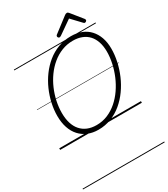

<svg xmlns="http://www.w3.org/2000/svg" viewBox="-395 -1420 1822 2084"><g transform="rotate(-30 515.5 -378.0)"><path d="M472 19Q400 19 342 -5Q284 -29 242.5 -74.5Q201 -120 179 -185.5Q157 -251 157 -334Q157 -410 174.5 -489.5Q192 -569 225.5 -645Q259 -721 307.5 -787Q356 -853 418 -903.5Q480 -954 555.5 -982.5Q631 -1011 717 -1011Q790 -1011 848 -988Q906 -965 946.5 -921Q987 -877 1009 -815Q1031 -753 1031 -674Q1031 -598 1013.5 -517Q996 -436 962.5 -358Q929 -280 880.5 -212Q832 -144 770 -92Q708 -40 633 -10.5Q558 19 472 19ZM479 -35Q554 -35 619.5 -62.5Q685 -90 740 -138Q795 -186 838 -248.5Q881 -311 911 -382Q941 -453 957 -527Q973 -601 973 -670Q973 -740 955 -793.5Q937 -847 903.5 -883.5Q870 -920 821 -939Q772 -958 711 -958Q636 -958 570.5 -932Q505 -906 449.5 -860Q394 -814 350.5 -753.5Q307 -693 277 -623.5Q247 -554 231.5 -481Q216 -408 216 -338Q216 -265 233.5 -208.5Q251 -152 285 -113.5Q319 -75 367.5 -55Q416 -35 479 -35ZM606 -1061Q597 -1061 591 -1068.5Q585 -1076 585 -1083Q585 -1089 587 -1092.5Q589 -1096 593 -1100L775 -1239Q784 -1246 790.5 -1249Q797 -1252 805 -1252Q812 -1252 818 -1248.5Q824 -1245 829 -1238L942 -1098Q945 -1094 946.5 -1089.5Q948 -1085 948 -1082Q948 -1073 939.5 -1067Q931 -1061 924 -1061Q918 -1061 913.5 -1064Q909 -1067 905 -1072L796 -1187L628 -1070Q621 -1066 616 -1063.5Q611 -1061 606 -1061ZM0 486H1024V496H0ZM0 -20H1024V0H0ZM0 -505H1024V-500H0ZM0 -1006H1024V-996H0Z"/></g></svg>

Font: Playwrite CA Guides
Style: Regular
Weight: 400
Designer: Veronika Burian, José Scaglione
Foundry: TypeTogether
Version: Version 1.003